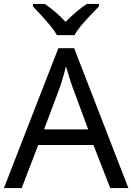

<svg xmlns="http://www.w3.org/2000/svg" viewBox="-20 -964 679 984"><path d="M545 0 459 -221H176L91 0H0L279 -717H360L638 0ZM352 -517Q349 -525 342 -546Q335 -567 328.5 -589.5Q322 -612 318 -624Q313 -604 307.5 -583.5Q302 -563 296.5 -546Q291 -529 287 -517L206 -301H432ZM272 -784Q259 -807 237 -833.5Q215 -860 191 -886Q167 -912 149 -931V-944H209Q235 -927 263 -903Q291 -879 316 -852Q343 -879 371 -903Q399 -927 425 -944H487V-931Q468 -912 443.5 -886Q419 -860 396.5 -833.5Q374 -807 362 -784Z"/></svg>

Font: Noto Sans Canadian Aboriginal
Style: Regular
Weight: 400
Designer: Monotype Design Team, Typotheque's Kevin King
Foundry: Monotype Imaging Inc.
Version: Version 2.002